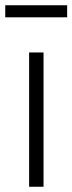

<svg xmlns="http://www.w3.org/2000/svg" viewBox="-28 -712 276 732"><path d="M138 0H83V-512H138ZM-8 -646V-692H228V-646Z"/></svg>

Font: IBM Plex Sans Condensed Light
Style: Regular
Weight: 300
Width: 3
Designer: Mike Abbink, Paul van der Laan, Pieter van Rosmalen
Foundry: Bold Monday
Version: Version 3.201